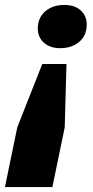

<svg xmlns="http://www.w3.org/2000/svg" viewBox="-66 -572 377 777"><path d="M196 -57 146 185H-46L4 -57L105 -313H203ZM285 -472Q285 -429 255 -403Q225 -377 177 -377Q137 -377 112 -399Q87 -421 87 -457Q87 -500 117 -526Q147 -552 195 -552Q236 -552 260.5 -530Q285 -508 285 -472Z"/></svg>

Font: Mona Sans Black
Style: Italic
Weight: 900
Italic angle: -11.7°
Designer: Deni Anggara
Foundry: GitHub
Version: Version 2.000